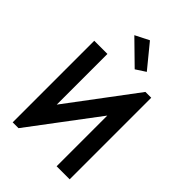

<svg xmlns="http://www.w3.org/2000/svg" viewBox="-269 -1053 1165 1165"><g transform="rotate(45 313.5 -470.5)"><path d="M306 -941 217 -896 365 -751 428 -792ZM508 -700 182 -265V-700H69V0H119L446 -435V0H558V-700Z"/></g></svg>

Font: Mint Spirit No2
Style: Bold
Weight: 700
Designer: HARENDAL Hirwen
Foundry: Arkandis Digital Foundry.
Version: Version 1.004;FFEdit